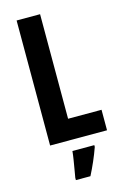

<svg xmlns="http://www.w3.org/2000/svg" viewBox="-138 -776 688 1059"><g transform="rotate(-15 205.5 -246.5)"><path d="M70 0V-714H204V-117H395V0ZM306 71Q293 108 276 147Q259 186 241 221H158V208Q161 191 165.5 164.5Q170 138 174.5 110.5Q179 83 181 61H306Z"/></g></svg>

Font: Noto Sans Gujarati UI ExtraCondensed
Style: Bold
Weight: 700
Width: 2
Designer: Jelle Bosma - Monotype Design Team, Universal Thirst
Foundry: Monotype Imaging Inc.
Version: Version 2.106; ttfautohint (v1.8.4.7-5d5b)